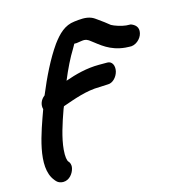

<svg xmlns="http://www.w3.org/2000/svg" viewBox="-107 -785 836 905"><g transform="rotate(-15 311.0 -332.0)"><path d="M88 -328C52 -227 -10 -68 52 7C54 9 64 28 91 28C122 28 142 -1 147 -24C151 -43 144 -52 140 -58H139C133 -66 129 -84 132 -119C137 -175 158 -240 181 -304L186 -316C241 -335 306 -360 372 -360L414 -362C435 -362 458 -383 465 -412C471 -440 459 -462 437 -462H396C336 -462 280 -447 229 -429C250 -480 275 -531 297 -566C313 -592 305 -588 318 -588H319L347 -592C366 -595 377 -589 389 -579C424 -553 463 -515 537 -508L556 -507C586 -503 615 -529 621 -556C628 -586 609 -600 590 -607L568 -608C546 -610 513 -621 499 -629C484 -641 464 -657 446 -669C439 -674 430 -681 420 -685C394 -696 363 -692 337 -689C289 -684 257 -652 226 -610C183 -549 145 -471 111 -389C90 -373 82 -350 88 -328Z"/></g></svg>

Font: Stray Cat
Style: ExBlkCnObl
Weight: 1000
Version: Version 1.0